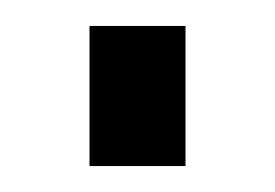

<svg xmlns="http://www.w3.org/2000/svg" viewBox="-20 -424 212 148"><path d="M123 -404V-296H49V-404Z"/></svg>

Font: Pathway Extreme 8pt Thin Light
Style: Regular
Weight: 300
Version: Version 1.001;gftools[0.9.26]